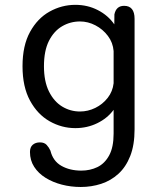

<svg xmlns="http://www.w3.org/2000/svg" viewBox="-20 -506 659 774"><path d="M305.5 247.8Q266 247.8 229.3 238.3Q192.7 228.8 163.7 210.8Q134.7 192.8 117.8 166.6Q100.8 140.3 100.8 106.7Q100.8 87.2 112 77.6Q123.2 68 141 68Q158.8 68 168.2 78.3Q177.7 88.7 183.3 101.3Q193.5 143.2 227.4 162.5Q261.3 181.8 307.8 181.8Q343.2 181.8 372.7 167.6Q402.2 153.3 420.1 120.4Q438 87.5 438 32.5V-63.2Q413 -29.3 372.2 -9.4Q331.5 10.5 283.7 10.5Q228.7 10.5 179.9 -17.2Q131.2 -44.8 101 -100.4Q70.8 -156 70.8 -239Q70.8 -322.3 101 -377.2Q131.2 -432.2 179.9 -459.3Q228.7 -486.5 283.7 -486.5Q333.2 -486.5 374.5 -465.2Q415.8 -444 440.8 -407.8L441.2 -448Q448.3 -482.5 480.3 -482.5Q522.5 -482.5 522.5 -430V15.3Q522.5 78.5 505 122.9Q487.5 167.3 457.2 194.8Q427 222.3 387.8 235.1Q348.7 247.8 305.5 247.8ZM302.5 -56.5Q334.5 -56.5 364.2 -71Q393.8 -85.5 414.1 -111.4Q434.3 -137.3 438 -170.5V-300.2Q435.3 -334.3 415 -361.2Q394.7 -388.2 364.8 -403.8Q334.8 -419.5 302.5 -419.5Q263.5 -419.5 230.5 -400.2Q197.5 -381 177.3 -341.2Q157.2 -301.3 157.2 -239Q157.2 -178.2 177.3 -137.4Q197.5 -96.7 230.5 -76.6Q263.5 -56.5 302.5 -56.5Z"/></svg>

Font: Sono ExtraLight
Style: Regular
Weight: 200
Designer: Tyler Finck
Foundry: Tyler Finck
Version: Version 2.112